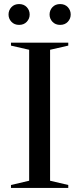

<svg xmlns="http://www.w3.org/2000/svg" viewBox="-20 -925 390 945"><path d="M316 -14.5V0H34V-14.5L123.5 -35.5V-680L34 -700.5V-715H316V-700.5L226.5 -680V-35.5ZM74 -802.5Q50.5 -802.5 36.2 -817.8Q22 -833 22 -853.5Q22 -874.5 36.2 -889.8Q50.5 -905 74 -905Q97.5 -905 111.8 -889.8Q126 -874.5 126 -853.5Q126 -833 111.8 -817.8Q97.5 -802.5 74 -802.5ZM276 -802.5Q252.5 -802.5 238.2 -817.8Q224 -833 224 -853.5Q224 -874.5 238.2 -889.8Q252.5 -905 276 -905Q299.5 -905 313.8 -889.8Q328 -874.5 328 -853.5Q328 -833 313.8 -817.8Q299.5 -802.5 276 -802.5Z"/></svg>

Font: Newsreader 72pt
Style: Regular
Weight: 400
Designer: Hugues Gentile
Foundry: Production Type
Version: Version 1.003; ttfautohint (v1.8.3)